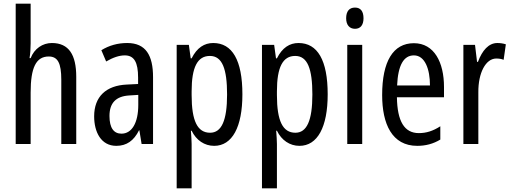

<svg xmlns="http://www.w3.org/2000/svg" viewBox="-20 -873 2769 1040"><path d="M146 -638V-853H65V-93H146V-372C146 -506 175 -567 244 -567C293 -567 312 -531 312 -441V-93H393V-457C393 -576 353 -640 261 -640C211 -640 166 -610 146 -558H140C144 -582 146 -609 146 -638Z M669 -640C618 -640 571 -627 529 -601L555 -540C593 -562 626 -573 656 -573C707 -573 728 -535 728 -453V-418L667 -415C554 -410 490 -349 490 -243C490 -158 527 -83 610 -83C666 -83 705 -111 733 -167H735L747 -93H809V-455C809 -573 770 -640 669 -640ZM681 -356 729 -359V-305C729 -207 694 -149 638 -149C597 -149 573 -179 573 -245C573 -315 608 -352 681 -356Z M1135 -640C1087 -640 1047 -615 1018 -557H1013L1003 -630H937V147H1018V-93C1018 -113 1016 -137 1014 -165H1018C1043 -113 1088 -83 1140 -83C1238 -83 1293 -185 1293 -362C1293 -547 1238 -640 1135 -640ZM1117 -570C1184 -570 1210 -500 1210 -361C1210 -220 1180 -154 1118 -154C1050 -154 1018 -217 1018 -358V-378C1018 -510 1050 -570 1117 -570Z M1597 -640C1549 -640 1509 -615 1480 -557H1475L1465 -630H1399V147H1480V-93C1480 -113 1478 -137 1476 -165H1480C1505 -113 1550 -83 1602 -83C1700 -83 1755 -185 1755 -362C1755 -547 1700 -640 1597 -640ZM1579 -570C1646 -570 1672 -500 1672 -361C1672 -220 1642 -154 1580 -154C1512 -154 1480 -217 1480 -358V-378C1480 -510 1512 -570 1579 -570Z M1903 -832C1872 -832 1855 -812 1855 -774C1855 -738 1873 -717 1903 -717C1933 -717 1949 -738 1949 -774C1949 -811 1934 -832 1903 -832ZM1942 -630H1861V-93H1942Z M2222 -639C2109 -639 2050 -540 2050 -358C2050 -202 2103 -83 2240 -83C2286 -83 2327 -94 2365 -117V-189C2325 -163 2288 -152 2249 -152C2170 -152 2132 -216 2130 -346H2385V-402C2385 -535 2332 -639 2222 -639ZM2222 -573C2282 -573 2309 -498 2309 -410H2131C2136 -521 2167 -573 2222 -573Z M2674 -640C2627 -640 2592 -600 2569 -538H2564L2553 -630H2490V-93H2571V-373C2570 -478 2611 -556 2668 -556C2683 -556 2696 -554 2708 -549L2720 -633C2704 -638 2689 -640 2674 -640Z"/></svg>

Font: Noto Sans Kannada UI ExtraCondensed
Style: Regular
Weight: 400
Width: 2
Designer: Jelle Bosma - Monotype Design Team
Foundry: Monotype Imaging Inc.
Version: Version 2.005